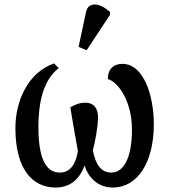

<svg xmlns="http://www.w3.org/2000/svg" viewBox="-20 -830 758 860"><path d="M368 -605 473 -764V-776C434 -813 376 -829 365 -775L332 -620ZM229 10C290 10 335 -23 359 -89C377 -29 424 10 485 10C596 10 669 -102 669 -274C669 -401 624 -544 528 -544C490 -544 463 -522 463 -476C509 -463 571 -378 571 -250C571 -115 530 -57 479 -57C436 -57 409 -88 396 -156C405 -190 419 -261 419 -304C419 -341 404 -370 361 -370C337 -370 312 -360 295 -349C303 -297 318 -215 329 -153C317 -82 286 -57 248 -57C197 -57 152 -99 152 -261C152 -367 172 -470 243 -525L222 -546C108 -506 49 -382 49 -256C49 -74 124 10 229 10Z"/></svg>

Font: Noto Serif Condensed Medium
Style: Regular
Weight: 500
Width: 3
Designer: Monotype Design Team
Foundry: Monotype Imaging Inc.
Version: Version 2.015